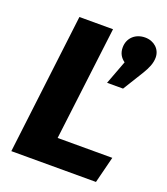

<svg xmlns="http://www.w3.org/2000/svg" viewBox="-131 -800 773 891"><g transform="rotate(20 255.0 -354.0)"><path d="M447 0 480 -131H210L279 -693H113L29 0ZM338 -450H417L480 -552C498 -582 510 -608 510 -637C510 -678 477 -708 433 -708C385 -708 350 -676 350 -629C350 -602 361 -582 382 -567Z"/></g></svg>

Font: Fira Sans OT
Style: Bold Italic
Weight: 700
Italic angle: -8°
Designer: Carrois Corporate & Edenspiekermann
Foundry: Carrois Corporate GbR & Edenspiekermann AG
Version: Version 2.001